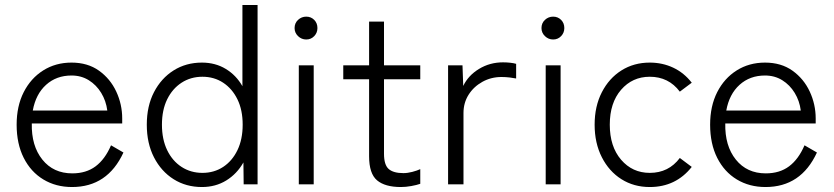

<svg xmlns="http://www.w3.org/2000/svg" viewBox="-20 -742 3356 773"><path d="M270 11Q205 11 154.5 -19.5Q104 -50 75.5 -106.5Q47 -163 47 -240Q47 -315 75.5 -371Q104 -427 154 -458.5Q204 -490 268 -490Q333 -490 378.5 -457.5Q424 -425 448 -373.5Q472 -322 472 -265V-245H108Q106 -155 150.5 -99.5Q195 -44 271 -44Q327 -44 365 -72.5Q403 -101 427 -157L477 -128Q413 11 270 11ZM112 -297H412Q407 -336 387.5 -368Q368 -400 337.5 -419Q307 -438 268 -438Q207 -438 165.5 -400.5Q124 -363 112 -297Z M793 11Q729 11 679 -20.5Q629 -52 600 -108.5Q571 -165 571 -240Q571 -315 600 -371Q629 -427 679 -458.5Q729 -490 793 -490Q847 -490 889 -464.5Q931 -439 956 -395V-722H1017V0H961L960 -88Q934 -42 891 -15.5Q848 11 793 11ZM795 -46Q842 -46 878.5 -70Q915 -94 936 -137.5Q957 -181 957 -240Q957 -299 936 -342Q915 -385 878.5 -409Q842 -433 795 -433Q748 -433 711 -409Q674 -385 653 -342Q632 -299 632 -240Q632 -181 653 -137.5Q674 -94 711 -70Q748 -46 795 -46Z M1183 0V-479H1243V0ZM1213 -583Q1194 -583 1180 -596.5Q1166 -610 1166 -629Q1166 -649 1180 -662Q1194 -675 1213 -675Q1232 -675 1245 -662Q1258 -649 1258 -629Q1258 -610 1245 -596.5Q1232 -583 1213 -583Z M1594 11Q1530 11 1498 -16Q1466 -43 1466 -113V-423H1362V-479H1466V-655H1526V-479H1672V-423H1526V-123Q1526 -78 1545 -61.5Q1564 -45 1604 -45Q1621 -45 1640 -50Q1659 -55 1672 -61V-2Q1658 3 1636 7Q1614 11 1594 11Z M1784 0V-479H1842L1845 -396Q1865 -438 1908.5 -464.5Q1952 -491 2005 -491Q2019 -491 2033.5 -489.5Q2048 -488 2058 -485V-426Q2049 -428 2032.5 -430Q2016 -432 1999 -432Q1957 -432 1922 -412.5Q1887 -393 1866.5 -360.5Q1846 -328 1846 -287V0Z M2177 0V-479H2237V0ZM2207 -583Q2188 -583 2174 -596.5Q2160 -610 2160 -629Q2160 -649 2174 -662Q2188 -675 2207 -675Q2226 -675 2239 -662Q2252 -649 2252 -629Q2252 -610 2239 -596.5Q2226 -583 2207 -583Z M2596 11Q2532 11 2482 -20.5Q2432 -52 2403 -109Q2374 -166 2374 -240Q2374 -314 2403 -370.5Q2432 -427 2482 -458.5Q2532 -490 2596 -490Q2647 -490 2690.5 -469.5Q2734 -449 2765 -409L2717 -373Q2672 -433 2596 -433Q2526 -433 2480.5 -380.5Q2435 -328 2435 -240Q2435 -152 2480.5 -99Q2526 -46 2596 -46Q2672 -46 2717 -106L2765 -70Q2701 11 2596 11Z M3062 11Q2997 11 2946.5 -19.5Q2896 -50 2867.5 -106.5Q2839 -163 2839 -240Q2839 -315 2867.5 -371Q2896 -427 2946 -458.5Q2996 -490 3060 -490Q3125 -490 3170.5 -457.5Q3216 -425 3240 -373.5Q3264 -322 3264 -265V-245H2900Q2898 -155 2942.5 -99.5Q2987 -44 3063 -44Q3119 -44 3157 -72.5Q3195 -101 3219 -157L3269 -128Q3205 11 3062 11ZM2904 -297H3204Q3199 -336 3179.5 -368Q3160 -400 3129.5 -419Q3099 -438 3060 -438Q2999 -438 2957.5 -400.5Q2916 -363 2904 -297Z"/></svg>

Font: Zen Kaku Gothic New
Style: Regular
Weight: 400
Designer: Yoshimichi Ohira
Foundry: Positype
Version: Version 1.001